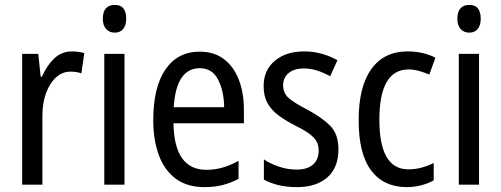

<svg xmlns="http://www.w3.org/2000/svg" viewBox="-20 -758 2057 788"><path d="M275 -547Q287 -547 300 -545.5Q313 -544 326 -540L314 -457Q294 -464 269 -464Q236 -464 210 -440.5Q184 -417 169 -376Q154 -335 154 -282V0H71V-537H137L147 -443H152Q172 -489 202.5 -518Q233 -547 275 -547Z M451 -738Q498 -738 498 -681Q498 -654 485.5 -639Q473 -624 451 -624Q429 -624 415.5 -639Q402 -654 402 -681Q402 -710 415 -724Q428 -738 451 -738ZM491 -537V0H408V-537Z M800 -546Q859 -546 899.5 -515Q940 -484 960.5 -430Q981 -376 981 -308V-252H692Q695 -61 827 -61Q894 -61 959 -98V-24Q927 -7 893.5 1.5Q860 10 819 10Q748 10 701.5 -24.5Q655 -59 632 -121Q609 -183 609 -265Q609 -400 659 -473Q709 -546 800 -546ZM800 -478Q703 -478 693 -318H900Q899 -385 875 -431.5Q851 -478 800 -478Z M1369 -145Q1369 -70 1323.5 -30Q1278 10 1199 10Q1155 10 1121.5 1.5Q1088 -7 1063 -21V-104Q1087 -87 1123.5 -74.5Q1160 -62 1197 -62Q1242 -62 1265 -83Q1288 -104 1288 -141Q1288 -172 1267 -194Q1246 -216 1191 -243Q1152 -263 1123 -284.5Q1094 -306 1078 -334.5Q1062 -363 1062 -405Q1062 -470 1108 -508.5Q1154 -547 1228 -547Q1266 -547 1300 -537.5Q1334 -528 1365 -511L1335 -445Q1310 -459 1283 -468Q1256 -477 1227 -477Q1187 -477 1164.5 -458Q1142 -439 1142 -408Q1142 -376 1164.5 -356Q1187 -336 1243 -307Q1301 -276 1335 -242Q1369 -208 1369 -145Z M1650 10Q1555 10 1503.5 -58Q1452 -126 1452 -265Q1452 -402 1504 -474.5Q1556 -547 1653 -547Q1687 -547 1716 -540Q1745 -533 1767 -521L1742 -452Q1721 -461 1699 -467Q1677 -473 1657 -473Q1537 -473 1537 -266Q1537 -63 1656 -63Q1684 -63 1710 -70Q1736 -77 1760 -89V-18Q1738 -5 1708.5 2.5Q1679 10 1650 10Z M1906 -738Q1953 -738 1953 -681Q1953 -654 1940.5 -639Q1928 -624 1906 -624Q1884 -624 1870.5 -639Q1857 -654 1857 -681Q1857 -710 1870 -724Q1883 -738 1906 -738ZM1946 -537V0H1863V-537Z"/></svg>

Font: Noto Sans Tamil Condensed
Style: Regular
Weight: 400
Width: 3
Designer: Jelle Bosma - Monotype Design Team
Foundry: Monotype Imaging Inc.
Version: Version 2.004; ttfautohint (v1.8.4.7-5d5b)